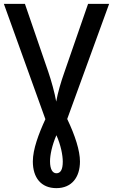

<svg xmlns="http://www.w3.org/2000/svg" viewBox="-20 -734 585 994"><path d="M272 240C352 240 394 183 394 102C394 46 369 -32 328 -118L545 -714H436L313 -359C296 -311 279 -254 271 -208C263 -254 246 -315 230 -362L109 -714H0L215 -117C180 -41 150 39 150 102C150 185 192 240 272 240ZM272 163C253 163 239 144 239 101C239 69 249 19 272 -34C295 17 305 70 305 103C305 145 293 163 272 163Z"/></svg>

Font: Noto Sans SemiCondensed Medium
Style: Regular
Weight: 500
Width: 4
Designer: Monotype Design Team
Foundry: Monotype Imaging Inc.
Version: Version 2.013